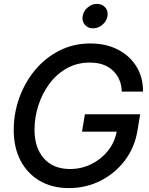

<svg xmlns="http://www.w3.org/2000/svg" viewBox="-20 -965 772 997"><path d="M337.9 11.7Q250.5 11.7 186 -26.1Q121.6 -64 86.4 -131.6Q51.3 -199.2 51.3 -289.6Q51.3 -376.5 80.3 -457.3Q109.4 -538.1 162.4 -601.6Q215.3 -665 288.3 -702.1Q361.3 -739.3 449.7 -739.3Q529.8 -739.3 591.6 -707.8Q653.3 -676.3 688.2 -620.1Q723.1 -564 722.7 -489.3H612.3Q610.4 -556.6 566.4 -598.4Q522.5 -640.1 446.8 -640.1Q379.9 -640.1 326.7 -610.1Q273.4 -580.1 236.1 -529.5Q198.7 -479 179 -416.7Q159.2 -354.5 159.2 -291Q159.2 -197.8 207.8 -142.6Q256.3 -87.4 343.8 -87.4Q401.9 -87.4 452.9 -112.1Q503.9 -136.7 539.6 -180.7Q575.2 -224.6 585.9 -281.2H405.8L420.9 -371.6H708L693.4 -284.7Q678.7 -197.8 627.7 -130.9Q576.7 -64 501.2 -26.1Q425.8 11.7 337.9 11.7ZM462.9 -817.9Q436.5 -817.9 420.7 -836.4Q404.8 -855 409.2 -881.3Q413.6 -907.7 435.3 -926.3Q457 -944.8 483.9 -944.8Q510.7 -944.8 526.6 -926.3Q542.5 -907.7 538.1 -881.3Q533.7 -855 511.7 -836.4Q489.7 -817.9 462.9 -817.9Z"/></svg>

Font: Inter Display Medium
Style: Italic
Weight: 500
Italic angle: -9.39999°
Designer: Rasmus Andersson
Foundry: rsms
Version: Version 4.000;git-a52131595